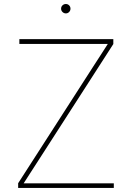

<svg xmlns="http://www.w3.org/2000/svg" viewBox="-20 -919 645 939"><path d="M68.8 0V-22.9L437 -595.2Q456.5 -624.5 475.3 -654.3Q494.1 -684.1 513.2 -713.4L517.1 -704.1Q477.5 -704.1 438.2 -704.1Q398.9 -704.1 358.9 -704.1H74.7V-727.5H534.2V-703.6L163.1 -127Q144.5 -98.6 126.5 -70.3Q108.4 -42 89.8 -13.2L85.9 -22.5Q124 -22.5 162.4 -22.5Q200.7 -22.5 238.8 -22.5H536.6V0ZM302.2 -853.5Q292.5 -853.5 285.6 -860.4Q278.8 -867.2 278.8 -876.5Q278.8 -886.2 285.6 -892.8Q292.5 -899.4 302.2 -899.4Q311.5 -899.4 318.1 -892.8Q324.7 -886.2 324.7 -876.5Q324.7 -867.2 318.1 -860.4Q311.5 -853.5 302.2 -853.5Z"/></svg>

Font: Inter 17pt Thin
Style: Regular
Weight: 250
Version: Version 4.001;git-66647c0bb